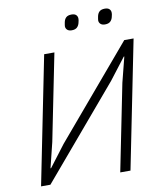

<svg xmlns="http://www.w3.org/2000/svg" viewBox="-95 -959 871 1034"><g transform="rotate(-10 341.0 -441.5)"><path d="M45 0 185 -698H241L146 -225L112 -87H115L204 -204L623 -698H674L534 0H478L573 -473L608 -611H605L515 -494L96 0ZM354 -799Q338 -799 329.5 -807Q321 -815 321 -827Q321 -831 322 -835.5Q323 -840 324 -847Q327 -864 337 -873.5Q347 -883 367 -883Q384 -883 392 -875Q400 -867 400 -855Q400 -851 399.5 -846.5Q399 -842 397 -835Q394 -819 384 -809Q374 -799 354 -799ZM536 -799Q520 -799 511.5 -807Q503 -815 503 -827Q503 -831 504 -835.5Q505 -840 506 -847Q509 -864 519 -873.5Q529 -883 549 -883Q566 -883 574 -875Q582 -867 582 -855Q582 -851 581.5 -846.5Q581 -842 579 -835Q576 -819 566 -809Q556 -799 536 -799Z"/></g></svg>

Font: IBM Plex Sans Light
Style: Italic
Weight: 300
Italic angle: -11.31°
Designer: Mike Abbink, Paul van der Laan, Pieter van Rosmalen
Foundry: Bold Monday
Version: Version 3.201